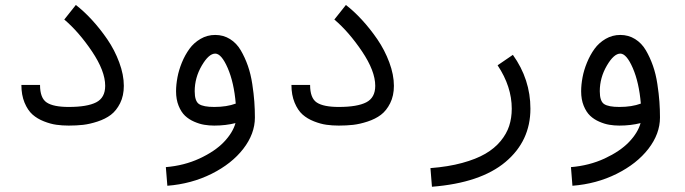

<svg xmlns="http://www.w3.org/2000/svg" viewBox="-20 -481 2691 754"><path d="M64 -147.5H137.2Q137.2 -95.7 163.6 -78.4Q189.9 -61 250 -61Q322.3 -61 357.7 -79.1Q393.1 -97.2 393.1 -144Q393.1 -202.1 341.1 -279.3Q289.1 -356.4 232.4 -404.3L277.8 -461.4Q308.6 -438 340.6 -403.3Q372.6 -368.7 401.4 -326.7Q430.2 -284.7 448.2 -236.1Q466.3 -187.5 466.3 -144Q466.3 -105 451.7 -75.7Q437 -46.4 415.3 -30Q393.6 -13.7 363 -3.7Q332.5 6.3 306.2 9.3Q279.8 12.2 250 12.2Q224.6 12.2 201.7 9Q178.7 5.9 152.6 -4.4Q126.5 -14.6 107.7 -31.2Q88.9 -47.9 76.4 -77.9Q64 -107.9 64 -147.5Z M905.8 -74.2Q898.9 -156.7 874.3 -213.6Q849.6 -270.5 825.2 -270.5Q799.8 -270.5 772.2 -223.1Q744.6 -175.8 744.6 -122.6Q744.6 -83.5 761.7 -72.3Q778.8 -61 821.3 -61Q870.6 -61 905.8 -74.2ZM825.2 -343.8Q857.4 -343.8 883.3 -327.6Q909.2 -311.5 925.5 -283.4Q941.9 -255.4 953.4 -222.7Q964.8 -189.9 970.7 -151.1Q976.6 -112.3 978.8 -81.3Q981 -50.3 981 -19.5Q981 44.4 935.5 103.3Q890.1 162.1 810.8 201.7Q731.4 241.2 637.2 248.5L631.3 175.3Q703.1 169.4 763.7 141.4Q824.2 113.3 859.1 76.9Q894 40.5 904.8 2.4Q866.2 12.2 821.3 12.2Q801.3 12.2 782.2 9Q763.2 5.9 742.4 -3.2Q721.7 -12.2 706.5 -26.6Q691.4 -41 681.4 -65.7Q671.4 -90.3 671.4 -122.6Q671.4 -147.9 676.8 -176.8Q682.1 -205.6 694.3 -235.4Q706.5 -265.1 723.9 -289.1Q741.2 -313 767.6 -328.4Q793.9 -343.8 825.2 -343.8Z M1124.5 -147.5H1197.8Q1197.8 -95.7 1224.1 -78.4Q1250.5 -61 1310.5 -61Q1382.8 -61 1418.2 -79.1Q1453.6 -97.2 1453.6 -144Q1453.6 -202.1 1401.6 -279.3Q1349.6 -356.4 1293 -404.3L1338.4 -461.4Q1369.1 -438 1401.1 -403.3Q1433.1 -368.7 1461.9 -326.7Q1490.7 -284.7 1508.8 -236.1Q1526.9 -187.5 1526.9 -144Q1526.9 -105 1512.2 -75.7Q1497.6 -46.4 1475.8 -30Q1454.1 -13.7 1423.6 -3.7Q1393.1 6.3 1366.7 9.3Q1340.3 12.2 1310.5 12.2Q1285.2 12.2 1262.2 9Q1239.3 5.9 1213.1 -4.4Q1187 -14.6 1168.2 -31.2Q1149.4 -47.9 1137 -77.9Q1124.5 -107.9 1124.5 -147.5Z M1934.1 -224.6 1994.1 -265.6Q2063 -169.4 2063 -54.2Q2063 72.8 1965.1 155Q1867.2 237.3 1676.3 252.4L1670.4 179.2Q1740.2 173.8 1794.9 158.9Q1849.6 144 1886 122.8Q1922.4 101.6 1945.8 73.2Q1969.2 44.9 1979.5 13.7Q1989.7 -17.6 1989.7 -54.2Q1989.7 -141.1 1934.1 -224.6Z M2496.6 -74.2Q2489.7 -156.7 2465.1 -213.6Q2440.4 -270.5 2416 -270.5Q2390.6 -270.5 2363 -223.1Q2335.4 -175.8 2335.4 -122.6Q2335.4 -83.5 2352.5 -72.3Q2369.6 -61 2412.1 -61Q2461.4 -61 2496.6 -74.2ZM2416 -343.8Q2448.2 -343.8 2474.1 -327.6Q2500 -311.5 2516.4 -283.4Q2532.7 -255.4 2544.2 -222.7Q2555.7 -189.9 2561.5 -151.1Q2567.4 -112.3 2569.6 -81.3Q2571.8 -50.3 2571.8 -19.5Q2571.8 44.4 2526.4 103.3Q2481 162.1 2401.6 201.7Q2322.3 241.2 2228 248.5L2222.2 175.3Q2293.9 169.4 2354.5 141.4Q2415 113.3 2450 76.9Q2484.9 40.5 2495.6 2.4Q2457 12.2 2412.1 12.2Q2392.1 12.2 2373 9Q2354 5.9 2333.3 -3.2Q2312.5 -12.2 2297.4 -26.6Q2282.2 -41 2272.2 -65.7Q2262.2 -90.3 2262.2 -122.6Q2262.2 -147.9 2267.6 -176.8Q2272.9 -205.6 2285.2 -235.4Q2297.4 -265.1 2314.7 -289.1Q2332 -313 2358.4 -328.4Q2384.8 -343.8 2416 -343.8Z"/></svg>

Font: AzarMehrMonospaced
Style: SerifBold
Weight: 1
Designer: Amin Abedi
Version: Version 1.00